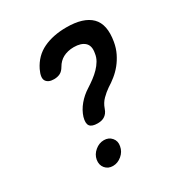

<svg xmlns="http://www.w3.org/2000/svg" viewBox="-175 -867 949 1004"><g transform="rotate(-30 300.0 -365.0)"><path d="M160 -61Q165 -90 189.5 -110.5Q214 -131 243 -131Q272 -131 289.5 -110.5Q307 -90 301 -61Q296 -31 271.5 -10.5Q247 10 218 10Q189 10 172 -10.5Q155 -31 160 -61ZM139 -621Q170 -684 229 -712Q288 -740 368 -740Q471 -740 517 -694Q563 -648 546 -550Q540 -515 525.5 -485.5Q511 -456 492 -432.5Q473 -409 449.5 -390Q426 -371 403 -357Q381 -342 360.5 -321.5Q340 -301 330 -272Q325 -257 317.5 -247.5Q310 -238 300.5 -232.5Q291 -227 281 -225Q271 -223 260 -223Q225 -223 213.5 -239Q202 -255 212 -290Q223 -325 248.5 -355.5Q274 -386 309 -408Q331 -422 351 -437Q371 -452 387.5 -469Q404 -486 415.5 -505.5Q427 -525 430 -548Q438 -590 416 -610.5Q394 -631 350 -631Q331 -631 314.5 -627Q298 -623 285 -616Q272 -609 261.5 -598.5Q251 -588 243 -574Q231 -553 215 -545Q199 -537 178 -537Q144 -537 131 -557Q118 -577 139 -621Z"/></g></svg>

Font: Maple Mono SemiBold
Style: Italic
Weight: 600
Italic angle: -10°
Monospace: yes
Designer: subframe7536
Version: Version 7.000